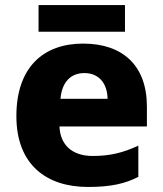

<svg xmlns="http://www.w3.org/2000/svg" viewBox="-20 -732 647 762"><path d="M476 -712H133V-606H476ZM310 -559C152 -559 45 -465 45 -271C45 -78 165 10 329 10C420 10 476 -3 529 -30V-154C469 -126 417 -113 348 -113C264 -113 219 -159 216 -230H563V-309C563 -473 466 -559 310 -559ZM315 -442C375 -442 406 -398 407 -340H220C226 -408 262 -442 315 -442Z"/></svg>

Font: Noto Sans Myanmar UI ExtraBold
Style: Regular
Weight: 800
Designer: Monotype Design Team
Foundry: Monotype Imaging Inc.
Version: Version 2.103